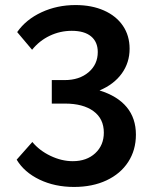

<svg xmlns="http://www.w3.org/2000/svg" viewBox="-20 -730 600 760"><path d="M46 -98 108 -168Q136 -134 180 -113Q224 -92 268 -92Q323 -92 357 -123.5Q391 -155 391 -205Q391 -260 350 -290Q309 -320 237 -320H185V-413H236Q294 -413 330.5 -444Q367 -475 367 -524Q367 -564 340.5 -586Q314 -608 264 -608Q218 -608 177 -588.5Q136 -569 107 -533L48 -603Q83 -653 144.5 -681.5Q206 -710 279 -710Q343 -710 391.5 -688.5Q440 -667 466.5 -628Q493 -589 493 -537Q493 -482 462 -439Q431 -396 374 -372Q445 -350 481.5 -306Q518 -262 518 -197Q518 -136 487.5 -89Q457 -42 401.5 -16Q346 10 273 10Q197 10 136.5 -19Q76 -48 46 -98Z"/></svg>

Font: Sarabun SemiBold
Style: Regular
Weight: 600
Designer: Suppakit Chalermlarp | Katatrad Co.,Ltd.
Foundry: Cadson Demak Co.,Ltd.
Version: Version 1.000; ttfautohint (v1.6)